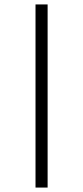

<svg xmlns="http://www.w3.org/2000/svg" viewBox="-20 -845 374 865"><path d="M140 0V-825H194.5V0Z"/></svg>

Font: Spartan Thin Light
Style: Regular
Weight: 300
Version: Version 1.004